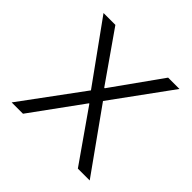

<svg xmlns="http://www.w3.org/2000/svg" viewBox="-137 -640 767 767"><g transform="rotate(45 246.5 -256.0)"><path d="M26 0H90L247 -216H249L400 0H467L280 -262L462 -512H398L249 -303H246L100 -512H33L216 -258Z"/></g></svg>

Font: IBM Plex Devanagari Light
Style: Regular
Weight: 300
Designer: Mike Abbink, Paul van der Laan, Pieter van Rosmalen, Erin McLaughlin
Foundry: Bold Monday
Version: Version 1.0